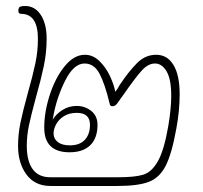

<svg xmlns="http://www.w3.org/2000/svg" viewBox="-20 -626 675 638"><path d="M577 -313Q577 -258 566 -199Q551 -115 530.5 -75Q510 -35 474 -21.5Q438 -8 369 -8H148Q96 -8 68 -46Q40 -84 40 -141Q40 -180 48 -218.5Q56 -257 72 -315Q89 -375 97.5 -415.5Q106 -456 106 -497Q106 -580 50 -580Q41 -580 41 -590Q41 -599 45 -602.5Q49 -606 64 -606Q96 -606 115.5 -576.5Q135 -547 135 -497Q135 -451 125.5 -406Q116 -361 99 -301Q83 -242 76 -208.5Q69 -175 69 -141Q69 -91 88.5 -64Q108 -37 147 -37H373Q428 -37 456 -45.5Q484 -54 504.5 -90Q525 -126 539 -206Q549 -265 549 -307Q549 -363 533.5 -389Q518 -415 495 -415Q472 -415 450.5 -391Q429 -367 390 -311L370 -283Q363 -273 354 -273Q345 -273 344 -283Q329 -346 311 -380.5Q293 -415 261 -415Q225 -415 196.5 -358Q168 -301 157 -239L155 -228Q166 -247 187.5 -260.5Q209 -274 235 -274Q262 -274 283 -257.5Q304 -241 304 -211Q304 -167 280 -143.5Q256 -120 211 -120Q127 -120 127 -202Q127 -254 145.5 -311Q164 -368 195 -406Q226 -444 262 -444Q289 -444 310.5 -423Q332 -402 345.5 -373Q359 -344 363 -321Q370 -329 378 -344Q408 -389 435.5 -416.5Q463 -444 499 -444Q536 -444 556.5 -410Q577 -376 577 -313ZM158 -183Q158 -165 172 -154Q186 -143 212 -143Q245 -143 262 -161.5Q279 -180 279 -211Q279 -251 235 -251Q210 -251 192.5 -240Q175 -229 166.5 -213Q158 -197 158 -183Z"/></svg>

Font: Mali ExtraLight
Style: Italic
Weight: 275
Italic angle: -10°
Version: Version 1.000; ttfautohint (v1.6)